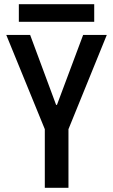

<svg xmlns="http://www.w3.org/2000/svg" viewBox="-20 -897 540 917"><path d="M194 0V-280L10 -730H124L248 -396H252L377 -730H490L307 -280V0ZM70 -793V-877H430V-793Z"/></svg>

Font: M PLUS 1 Code Medium
Style: Regular
Weight: 500
Designer: Coji Morishita
Foundry: UNDERFOREST DESIGN
Version: Version 1.002